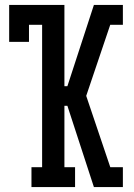

<svg xmlns="http://www.w3.org/2000/svg" viewBox="-20 -755 540 775"><path d="M433 0V-57Q431 -62 429 -68Q427 -74 425 -80H476V0ZM107 0V-80H150V-655H97V-586H17V-735H240V-407H252L359 -735H433V-678V-735H476V-655H425L328 -368L433 -57V0H359L252 -328H240V-80H283V0Z"/></svg>

Font: Iosevka Slab Medium
Style: Regular
Weight: 500
Monospace: yes
Designer: Belleve Invis
Foundry: Belleve Invis
Version: Version 11.1.1; ttfautohint (v1.8.3)